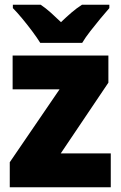

<svg xmlns="http://www.w3.org/2000/svg" viewBox="-20 -786 507 806"><path d="M445 0H21V-105L230 -411H33V-553H435V-439L235 -142H445ZM149 -606Q136 -627 115.5 -654.5Q95 -682 73 -708.5Q51 -735 34 -752V-766H151Q173 -751 192.5 -733.5Q212 -716 236 -693Q260 -716 281 -734Q302 -752 324 -766H439V-752Q423 -734 401.5 -708Q380 -682 359 -655Q338 -628 325 -606Z"/></svg>

Font: Noto Sans Lao SemiCondensed Black
Style: Regular
Weight: 900
Width: 4
Designer: Monotype Design Team
Foundry: Monotype Imaging Inc.
Version: Version 2.003; ttfautohint (v1.8.4.7-5d5b)